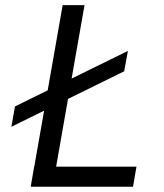

<svg xmlns="http://www.w3.org/2000/svg" viewBox="-20 -713 626 733"><path d="M23.4 -229 37.1 -306.6 162.1 -368.2 219.2 -693.4H302.7L253.4 -413.1L468.3 -518.6L454.1 -440.9L239.7 -335.4L194.3 -76.7H501L487.8 0H97.2L110.4 -76.7H110.8L148.4 -290.5Z"/></svg>

Font: Cascadia Mono PL SemiLight
Style: Italic
Weight: 350
Italic angle: -10°
Monospace: yes
Designer: Aaron Bell
Foundry: Saja Typeworks
Version: Version 2404.023; ttfautohint (v1.8.4)